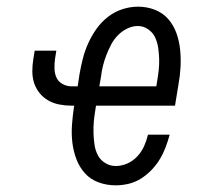

<svg xmlns="http://www.w3.org/2000/svg" viewBox="-20 -548 640 576"><path d="M327 8Q300 8 275.5 -1Q251 -10 234.5 -28.5Q218 -47 209 -71Q200 -95 197 -121Q194 -147 196 -174Q198 -201 202 -228L203 -231H195Q176 -231 158 -234.5Q140 -238 125 -246.5Q110 -255 99 -268.5Q88 -282 82.5 -298.5Q77 -315 77 -334Q77 -353 80 -371L84 -396H149L145 -371Q143 -356 143.5 -341.5Q144 -327 149.5 -315Q155 -303 167.5 -296Q180 -289 195 -289H213L219 -328Q223 -351 229 -374Q235 -397 245 -419Q255 -441 269.5 -461.5Q284 -482 304 -497.5Q324 -513 347.5 -520.5Q371 -528 394 -528Q421 -528 445 -518.5Q469 -509 485 -490.5Q501 -472 509.5 -448Q518 -424 520.5 -398Q523 -372 521.5 -345.5Q520 -319 515 -292L505 -231H268L266 -218Q263 -201 261.5 -183.5Q260 -166 260.5 -148.5Q261 -131 263.5 -114Q266 -97 273.5 -82.5Q281 -68 295.5 -59Q310 -50 327 -50Q345 -50 362 -57.5Q379 -65 392 -79Q405 -93 412.5 -110Q420 -127 424 -144H489Q484 -125 477 -106.5Q470 -88 459.5 -70.5Q449 -53 434.5 -38Q420 -23 402.5 -12Q385 -1 365.5 3.5Q346 8 327 8ZM278 -289H449L451 -302Q454 -319 456 -336.5Q458 -354 457.5 -371Q457 -388 454.5 -405Q452 -422 445 -436.5Q438 -451 424 -460.5Q410 -470 393 -470Q377 -470 361 -462Q345 -454 333 -441.5Q321 -429 313 -413.5Q305 -398 299 -382.5Q293 -367 289 -351Q285 -335 283 -318Z"/></svg>

Font: Iosevka SS04 Lt Ex Obl
Style: Regular
Weight: 300
Width: 7
Italic angle: -9°
Monospace: yes
Designer: Belleve Invis
Foundry: Belleve Invis
Version: Version 19.0.0; ttfautohint (v1.8.4)